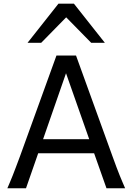

<svg xmlns="http://www.w3.org/2000/svg" viewBox="-20 -1011 721 1031"><path d="M334.5 -617.7 211.4 -263.7H459ZM19.5 0Q25.9 -14.6 32.7 -30.8Q39.6 -46.9 47.6 -67.1Q55.7 -87.4 65.4 -113.3Q75.2 -139.2 87.9 -173.3L283.2 -712.9H388.2L583.5 -173.3Q595.7 -139.2 605.5 -113.3Q615.2 -87.4 623.5 -67.1Q631.8 -46.9 638.7 -30.8Q645.5 -14.6 651.9 0H551.8L485.4 -188H185.1L119.6 0ZM127.9 -781.2 293.9 -991.2H377L543 -781.2H469.7L335.4 -918L201.2 -781.2Z"/></svg>

Font: Andika Viet
Style: Regular
Weight: 400
Designer: Victor Gaultney, Annie Olsen, Julie Remington, Don Collingsworth, Eric Hays, Becca Hirsbrunner
Foundry: SIL International
Version: Version 5.000